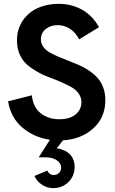

<svg xmlns="http://www.w3.org/2000/svg" viewBox="-20 -720 595 995"><path d="M525.9 -201.2Q525.9 -111.3 463.6 -54.9Q401.4 1.5 306.2 7.3L273.9 48.8Q290 50.3 300.8 55.2Q333 65.4 349.9 88.6Q366.7 111.8 366.7 145Q366.7 191.9 334.7 223.4Q302.7 254.9 254.9 254.9Q224.1 254.9 197.5 237.3Q170.9 219.7 158.7 191.9L225.1 164.1Q229 173.8 237.8 180.4Q246.6 187 257.8 187Q274.9 187 285.9 176.3Q296.9 165.5 296.9 148.9Q296.9 125.5 273.9 110.4Q251 95.2 214.8 95.2H180.7L238.8 4.4Q155.8 -7.8 95.7 -59.1Q35.6 -110.4 22 -194.8L145 -226.1Q151.4 -164.6 190.7 -133.3Q230 -102.1 288.1 -102.1Q341.8 -102.1 371.8 -127Q401.9 -151.9 401.9 -189.9Q401.9 -215.3 387.5 -235.6Q373 -255.9 349.6 -268.8Q326.2 -281.7 296.1 -294.9Q266.1 -308.1 234.9 -319.3Q203.6 -330.6 173.6 -347.7Q143.6 -364.7 120.1 -385Q96.7 -405.3 82.3 -437.5Q67.9 -469.7 67.9 -509.8Q67.9 -568.8 97.7 -612.8Q127.4 -656.7 175.8 -678.5Q224.1 -700.2 283.2 -700.2Q349.6 -700.2 404.3 -670.2Q459 -640.1 493.2 -579.1L390.1 -516.1Q372.1 -551.3 342.8 -570.6Q313.5 -589.8 278.8 -589.8Q241.7 -589.8 216.8 -569.3Q191.9 -548.8 191.9 -516.1Q191.9 -495.6 203.4 -478.8Q214.8 -461.9 234.1 -450.2Q253.4 -438.5 278.6 -427.7Q303.7 -417 331.3 -406.5Q358.9 -396 386.5 -384Q414.1 -372.1 439.2 -355.5Q464.4 -338.9 483.6 -318.4Q502.9 -297.9 514.4 -267.8Q525.9 -237.8 525.9 -201.2Z"/></svg>

Font: HK Grotesk Legacy
Style: Bold
Weight: 700
Designer: Alfredo Marco Pradil
Foundry: Hanken Design Co.
Version: Version 2.022;PS 002.022;hotconv 1.0.88;makeotf.lib2.5.64775